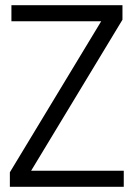

<svg xmlns="http://www.w3.org/2000/svg" viewBox="-20 -720 516 740"><path d="M18 0V-56L370 -638H24V-700H452V-644L100 -62H457V0Z"/></svg>

Font: DM Sans 36pt Light
Style: Regular
Weight: 300
Designer: Colophon Foundry, Jonny Pinhorn
Foundry: Colophon Foundry
Version: Version 4.004;gftools[0.9.30]